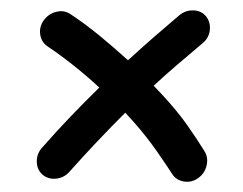

<svg xmlns="http://www.w3.org/2000/svg" viewBox="-20 -505 471 372"><path d="M62.5 -166.5Q51.8 -175.8 51.3 -191.2Q50.8 -206.5 61 -218.3Q88.4 -249.5 116.2 -278.6Q144 -307.6 172.4 -335.4Q147.5 -358.4 121.6 -378.9Q95.7 -399.4 72.3 -415Q60.1 -423.3 57.9 -438.2Q55.7 -453.1 64.9 -465.8Q74.2 -478.5 89.4 -482.2Q104.5 -485.8 116.7 -477.5Q144 -459.5 172.4 -436.3Q200.7 -413.1 228 -388.2L228.5 -388.7Q252.4 -410.6 277.3 -432.4Q302.2 -454.1 327.6 -475.6Q339.8 -485.4 355 -484.9Q370.1 -484.4 379.4 -473.1Q388.2 -461.9 386.5 -446.5Q384.8 -431.2 372.1 -420.9Q347.7 -400.4 324 -380.1Q300.3 -359.9 277.8 -338.9Q286.6 -329.6 294.9 -320.8Q323.7 -289.6 342.8 -262.5Q361.8 -235.4 376 -212.4Q383.8 -200.2 380.4 -184.8Q377 -169.4 364.3 -160.2Q351.6 -150.9 336.4 -153.3Q321.3 -155.8 313.5 -168Q305.2 -181.2 284.9 -210.4Q264.6 -239.7 238.8 -269Q231 -277.8 222.7 -286.6Q195.3 -259.3 168.5 -231Q141.6 -202.6 114.7 -172.4Q104.5 -160.6 89.1 -158.9Q73.7 -157.2 62.5 -166.5Z"/></svg>

Font: Mikhak-DS2-FD Regular
Style: Regular
Weight: 400
Designer: Amin Abedi
Version: Version 3.4